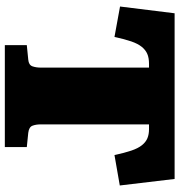

<svg xmlns="http://www.w3.org/2000/svg" viewBox="6 -749 743 795"><g transform="rotate(90 377.5 -351.5)"><path d="M167 0V-91L227 -97Q249 -99 254.5 -114Q260 -129 260 -150V-597H244Q220 -597 203.5 -590Q187 -583 174 -567Q161 -551 151.5 -523.5Q142 -496 133 -454L7 -477L35 -703H721L748 -476L622 -454Q613 -496 603.5 -524Q594 -552 581 -568Q568 -584 552 -590.5Q536 -597 515 -597H495V-149Q495 -129 500.5 -114.5Q506 -100 530 -97L589 -91V0Z"/></g></svg>

Font: Literata 18pt Black
Style: Regular
Weight: 900
Designer: Latin by Veronika Burian and Jose Scaglione. Greek by Irene Vlachou. Cyrillic by Vera Evstafieva.
Foundry: TypeTogether
Version: Version 3.103;gftools[0.9.29]